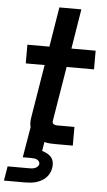

<svg xmlns="http://www.w3.org/2000/svg" viewBox="-62 -774 575 1034"><g transform="rotate(5 225.0 -257.5)"><path d="M0 220 13 142H128Q135 142 143 141.5Q151 141 158.5 138.5Q166 136 173 130Q180 124 182 116Q183 108 178.5 101.5Q174 95 167.5 91.5Q161 88 153 87Q145 86 137 86H90L118 -79Q114 -93 114.5 -108Q115 -123 118 -139L164 -419H62V-520H181L216 -735H335L300 -520H431V-419H283L234 -122Q233 -117 235 -112.5Q237 -108 241 -105.5Q245 -103 249.5 -102Q254 -101 259 -101H353V0H259Q244 0 228.5 -1Q213 -2 199 -6L191 43Q205 47 218.5 54Q232 61 241 72Q250 83 253 98.5Q256 114 253 129Q251 144 244 158Q237 172 226 183Q215 194 201 201.5Q187 209 173 213Q159 217 144 218.5Q129 220 115 220Z"/></g></svg>

Font: Iosevka Aile
Style: Bold Italic
Weight: 700
Italic angle: -9°
Designer: Belleve Invis
Foundry: Belleve Invis
Version: Version 28.0.1; ttfautohint (v1.8.4)